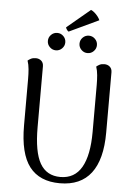

<svg xmlns="http://www.w3.org/2000/svg" viewBox="-65 -1059 788 1121"><g transform="rotate(5 329.0 -499.0)"><path d="M572.8 -658.2V-305.4Q572.8 -147.5 511.4 -67.3Q450 12.9 328.3 12.9Q209.4 12.9 150.3 -63.8Q91.3 -140.5 91.3 -305.4V-577.4Q91.3 -606.9 88.9 -634.5Q86.5 -662.1 78.8 -684.2Q84.6 -689.5 96.5 -696Q108.3 -702.4 125.5 -702.4Q145 -702.4 158 -690.9Q171.1 -679.4 171.1 -658.2V-302.2Q171.1 -156.9 209.3 -90.4Q247.5 -23.8 328.3 -23.8Q412 -23.8 452.8 -94.8Q493.5 -165.7 493.5 -302.2V-577.4Q493.5 -606.9 491.1 -634.5Q488.7 -662.1 481.1 -684.2Q486.8 -689.5 498.5 -696Q510.1 -702.4 527.2 -702.4Q546.8 -702.4 559.8 -690.9Q572.8 -679.4 572.8 -658.2ZM238 -758.2Q217.2 -758.2 202 -773.3Q186.9 -788.4 186.9 -809.2Q186.9 -830.3 202 -845.3Q217.2 -860.3 238 -860.3Q259 -860.3 274.1 -845.3Q289.1 -830.3 289.1 -809.2Q289.1 -788.4 274.1 -773.3Q259 -758.2 238 -758.2ZM423.4 -758.2Q402.5 -758.2 387.4 -773.3Q372.3 -788.4 372.3 -809.2Q372.3 -830.3 387.4 -845.3Q402.5 -860.3 423.4 -860.3Q444.4 -860.3 459.4 -845.3Q474.5 -830.3 474.5 -809.2Q474.5 -788.4 459.4 -773.3Q444.4 -758.2 423.4 -758.2ZM475.8 -955.2 302.7 -873.6Q297.3 -876.1 291.7 -884.6Q286.1 -893.2 286 -897.2L422.4 -1011.2Q432.2 -1007.3 442.8 -998.2Q453.5 -989.1 462.4 -977.8Q471.3 -966.5 475.8 -955.2Z"/></g></svg>

Font: Arima Thin
Style: Regular
Weight: 100
Designer: Joana Correia and Natanael Gama
Foundry: NDISCOVER
Version: Version 1.101;gftools[0.9.23]